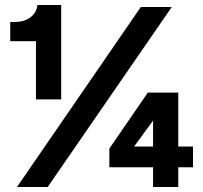

<svg xmlns="http://www.w3.org/2000/svg" viewBox="-20 -749 815 769"><path d="M124 -584H21V-661H39Q76 -661 101 -679Q126 -697 130 -729H225V-351H124ZM544 -721H668L171 0H48ZM593 -79H418V-154L572 -378H694V-162H753V-79H694V0H593ZM593 -162V-266L517 -162Z"/></svg>

Font: Mona Sans ExtraBold
Style: Regular
Weight: 800
Designer: Deni Anggara
Foundry: GitHub
Version: Version 2.000